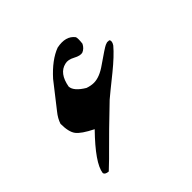

<svg xmlns="http://www.w3.org/2000/svg" viewBox="-94 -373 456 456"><g transform="rotate(-45 134.5 -145.0)"><path d="M248 -201.2Q231.9 -182.1 201.2 -157.2Q161.1 -125 150.9 -116.2Q94.2 -62 64.9 -32.2Q54.2 -21 28.8 2.9Q17.1 2 16.1 -4.9Q20 -34.2 76.2 -91.8Q45.9 -106.9 36.9 -118.9Q27.8 -130.9 27.8 -158.2Q32.2 -171.9 43 -185.1Q66.9 -215.8 90.8 -246.1Q121.1 -279.8 150.9 -291Q184.1 -297.9 199.2 -277.8Q201.2 -272 199.2 -255.9Q193.8 -245.1 184.1 -241.2Q175.8 -238.8 161.9 -246.3Q147.9 -253.9 137.2 -251Q110.8 -245.1 104 -207Q105 -190.9 131.8 -174.8Q143.1 -170.9 152.8 -170.9Q171.9 -170.9 195.8 -188Q230 -211.9 236.6 -214.8Q243.2 -217.8 246.1 -216.8Q246.1 -216.8 249 -216.8L251 -215.8Q253.9 -210 248 -201.2Z"/></g></svg>

Font: Jameel Khushkhat-L
Style: Regular
Weight: 400
Version: Version 3.5